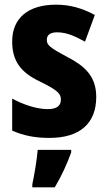

<svg xmlns="http://www.w3.org/2000/svg" viewBox="-20 -579 459 820"><path d="M391 -165C391 -255 340 -298 267 -336C190 -377 180 -387 180 -409C180 -430 195 -441 224 -441C266 -441 303 -423 343 -401L385 -515C329 -545 278 -559 219 -559C102 -559 32 -503 32 -402C32 -318 69 -270 148 -232C233 -191 240 -176 240 -153C240 -127 222 -113 184 -113C135 -113 78 -133 32 -158V-21C83 1 131 10 191 10C319 10 391 -50 391 -165ZM284 72V61H141C138 102 126 171 118 208V221H214C243 172 266 122 284 72Z"/></svg>

Font: Noto Sans Gujarati Condensed ExtraBold
Style: Regular
Weight: 800
Width: 3
Designer: Jelle Bosma - Monotype Design Team, Universal Thirst
Foundry: Monotype Imaging Inc.
Version: Version 2.106